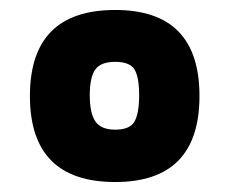

<svg xmlns="http://www.w3.org/2000/svg" viewBox="-20 -679 460 385"><path d="M211 -659Q380 -659 380 -486.5Q380 -314 211 -314Q40 -314 40 -486.5Q40 -659 211 -659ZM171 -436Q182 -419 211 -419Q240 -419 249.5 -435Q259 -451 259 -488Q259 -525 249.5 -540Q240 -555 211 -555Q182 -555 171 -539.5Q160 -524 160 -488Q160 -452 171 -436Z"/></svg>

Font: Titillium Web[RUS by Daymarius]
Style: Bold
Weight: 700
Designer: Cyrillization by Daymarius
Foundry: Cyrillization by Daymarius
Version: Version 1.002 September 11, 2018